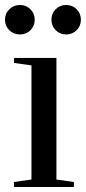

<svg xmlns="http://www.w3.org/2000/svg" viewBox="-29 -749 344 769"><path d="M27 -497V-517H197V-30L267 -20V0H27V-20L97 -30V-487ZM8 -628Q-9 -645 -9 -670Q-9 -695 8.5 -712Q26 -729 51 -729Q76 -729 93 -712Q110 -695 110 -670Q110 -645 93 -628Q76 -611 51 -611Q26 -611 8 -628ZM194 -628Q177 -645 177 -670Q177 -695 194 -712Q211 -729 236 -729Q261 -729 278 -712Q295 -695 295 -670Q295 -645 278 -628Q261 -611 236 -611Q211 -611 194 -628Z"/></svg>

Font: Prata
Style: Regular
Weight: 400
Designer: Cyreal (www.cyreal.org)
Foundry: Cyreal (www.cyreal.org)
Version: Version 1.010